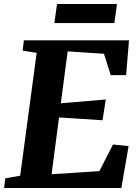

<svg xmlns="http://www.w3.org/2000/svg" viewBox="-28 -946 703 966"><path d="M-7.5 0 -1 -49 73.5 -62 156.5 -680 86 -691.5 92 -743H621L606.5 -568H529L495 -675.5L312.5 -687.5L278 -426.5L504 -445.5L488 -341L269 -355L231.5 -69.5L472 -85L540.5 -219L619 -211L582.5 0ZM259 -926H560.5L547.5 -830H245.5Z"/></svg>

Font: Merriweather ExtraBold
Style: Italic
Weight: 800
Italic angle: -7.8°
Version: Version 2.101